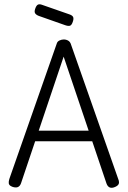

<svg xmlns="http://www.w3.org/2000/svg" viewBox="-20 -873 601 905"><path d="M537 -30Q541 -21 541 -13.5Q541 -6 536.5 -1Q532 4 523 8Q507 15 497 10.5Q487 6 482 -8L280 -606L79 -9Q74 5 63.5 9Q53 13 37 7Q27 3 23.5 -3Q20 -9 21.5 -18.5Q23 -28 28 -41L248 -669Q251 -678 261 -682.5Q271 -687 281 -687Q287 -687 293.5 -685Q300 -683 305 -679Q310 -675 313 -668ZM122 -207 142 -257H415L434 -207ZM288 -754 163 -798Q150 -803 145.5 -810.5Q141 -818 146 -832Q151 -847 158.5 -851Q166 -855 179 -850L308 -805Q322 -800 325 -792Q328 -784 323 -770Q318 -755 310.5 -752Q303 -749 288 -754Z"/></svg>

Font: Fredoka SemiCondensed Light
Style: Regular
Weight: 300
Width: 4
Designer: Ben Nathan
Foundry: Milena B. Brandão, Ben Nathan
Version: Version 2.001